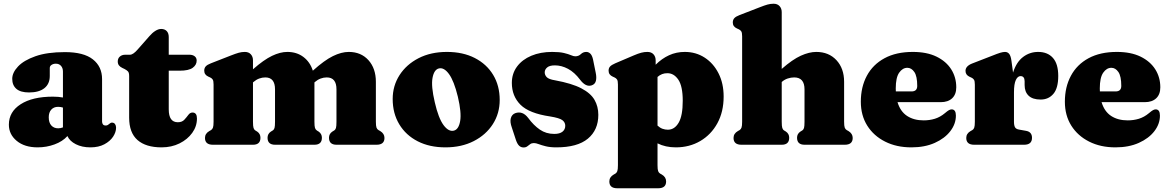

<svg xmlns="http://www.w3.org/2000/svg" viewBox="-20 -775 6257 1028"><path d="M27.5 -107.5Q27.5 -176.5 90.8 -217Q154 -257.5 263 -257.5Q293.5 -257.5 317 -253V-392Q317 -410.5 306.8 -422.2Q296.5 -434 279 -434Q266 -434 256.2 -427.8Q246.5 -421.5 246.5 -411V-368Q246.5 -326 217.8 -303Q189 -280 135.5 -280Q90 -280 67.8 -299.2Q45.5 -318.5 45.5 -353Q45.5 -386 76.5 -419Q107.5 -452 170 -474Q232.5 -496 327.5 -496Q428 -496 477.2 -457.2Q526.5 -418.5 526.5 -351.5V-124Q526.5 -115.5 531 -109.2Q535.5 -103 546 -103Q553 -103 557.5 -106Q562 -109 565.5 -112Q568.5 -114.5 571.8 -116.5Q575 -118.5 579.5 -118.5Q590.5 -118.5 596 -110.5Q601.5 -102.5 601.5 -91.5Q601.5 -67.5 585.5 -43.2Q569.5 -19 538.8 -2.5Q508 14 464 14Q419 14 386 -2.8Q353 -19.5 341 -46.5Q315 -17.5 272 -1.8Q229 14 181.5 14Q111.5 14 69.5 -20.8Q27.5 -55.5 27.5 -107.5ZM241 -147Q241 -118.5 254.8 -103.2Q268.5 -88 291.5 -88Q304.5 -88 317 -93V-199Q305.5 -203 291 -203Q268 -203 254.5 -188Q241 -173 241 -147Z M647 -405.5 635.5 -411Q623.5 -416.5 617 -424.8Q610.5 -433 610.5 -446Q610.5 -462.5 621.8 -472.2Q633 -482 651 -482H676Q693 -482 717.5 -510.5L780 -581.5Q795 -599 811.5 -609.5Q828 -620 843 -620Q861.5 -620 872.5 -608.8Q883.5 -597.5 883.5 -576.5V-482H994Q1011.5 -482 1022.2 -473.8Q1033 -465.5 1033 -450.5Q1033 -427.5 1011.8 -412Q990.5 -396.5 942 -396.5H883.5V-189.5Q883.5 -120.5 932 -120.5Q954.5 -120.5 966.8 -133.8Q979 -147 988.5 -160Q998 -173 1012 -172.5Q1034.5 -171.5 1034.5 -140.5Q1034.5 -98.5 1009.2 -63.5Q984 -28.5 941.2 -7.2Q898.5 14 845 14Q761 14 716.2 -25.2Q671.5 -64.5 671.5 -145V-367.5Q671.5 -386 665 -392.8Q658.5 -399.5 647 -405.5Z M1334.5 -452V-404Q1392.5 -455 1436.5 -476Q1480.5 -497 1518.5 -497Q1569 -497 1604.8 -469.8Q1640.5 -442.5 1655 -396.5Q1716.5 -452 1762.2 -474.5Q1808 -497 1847.5 -497Q1913 -497 1952.8 -452.8Q1992.5 -408.5 1992.5 -337V-123.5Q1992.5 -100.5 1995.8 -91.8Q1999 -83 2006.5 -78.5L2015.5 -73.5Q2038.5 -59.5 2038.5 -36.5Q2038.5 0 1996 0H1782Q1741.5 0 1741.5 -37.5Q1741.5 -58.5 1759.5 -70.5L1768.5 -76Q1776 -80.5 1778.8 -89.8Q1781.5 -99 1781.5 -123.5V-296.5Q1781.5 -360.5 1729.5 -360.5Q1713 -360.5 1696.8 -354.5Q1680.5 -348.5 1665.5 -335.5L1663.5 -333.5V-123.5Q1663.5 -99 1666.5 -90Q1669.5 -81 1677 -76L1686 -70.5Q1703.5 -58.5 1703.5 -37.5Q1703.5 0 1663.5 0H1453Q1412.5 0 1412.5 -37.5Q1412.5 -58.5 1430.5 -70.5L1439.5 -76Q1447 -80.5 1449.8 -89.8Q1452.5 -99 1452.5 -123.5V-296.5Q1452.5 -360.5 1400.5 -360.5Q1384 -360.5 1367.8 -354.5Q1351.5 -348.5 1336.5 -335.5L1334.5 -333.5V-123.5Q1334.5 -99 1337.5 -89.8Q1340.5 -80.5 1348 -76L1357 -70.5Q1374.5 -58.5 1374.5 -37.5Q1374.5 0 1334.5 0H1120Q1077.5 0 1077.5 -36.5Q1077.5 -60 1101 -73.5L1110 -78.5Q1117 -83 1120.2 -91.8Q1123.5 -100.5 1123.5 -123.5V-322.5Q1123.5 -342 1118.8 -349.2Q1114 -356.5 1105 -360.5L1096 -364.5Q1073.5 -374.5 1073.5 -396.5Q1073.5 -410.5 1081.5 -419.5Q1089.5 -428.5 1109 -436L1216.5 -478Q1242 -488 1258 -492.5Q1274 -497 1291 -497Q1311.5 -497 1323 -484.2Q1334.5 -471.5 1334.5 -452Z M2373 -497Q2458.5 -497 2522 -464.5Q2585.5 -432 2620.5 -374Q2655.5 -316 2655.5 -239.5Q2655.5 -168 2618.8 -110.5Q2582 -53 2516.5 -19.5Q2451 14 2365 14Q2280 14 2216.5 -18.5Q2153 -51 2117.8 -109.5Q2082.5 -168 2082.5 -245Q2082.5 -315.5 2119.2 -372.8Q2156 -430 2221.2 -463.5Q2286.5 -497 2373 -497ZM2410 -75.5Q2436 -82 2443.8 -127Q2451.5 -172 2431.5 -257Q2411 -341.5 2384 -378.5Q2357 -415.5 2329.5 -408.5Q2304 -402 2295.8 -358Q2287.5 -314 2308 -227Q2327.5 -142 2354.8 -105.2Q2382 -68.5 2410 -75.5Z M2951 -425Q2922.5 -425 2909.5 -413.8Q2896.5 -402.5 2896.5 -387.5Q2896.5 -373.5 2907.2 -362Q2918 -350.5 2952 -345Q3042 -328.5 3092.2 -302.2Q3142.5 -276 3163 -240.5Q3183.5 -205 3183.5 -160Q3183.5 -79 3127.5 -32.5Q3071.5 14 2959 14Q2925 14 2902.2 8.2Q2879.5 2.5 2864.5 -3.2Q2849.5 -9 2838.5 -9Q2826.5 -9 2818.8 -3.2Q2811 2.5 2803.2 8.5Q2795.5 14.5 2783.5 14.5Q2769.5 14.5 2759.8 5.5Q2750 -3.5 2742.5 -25L2720.5 -92Q2709.5 -122 2715 -142Q2720.5 -162 2738.5 -169Q2778 -183 2808 -143.5Q2837 -104 2870.5 -81Q2904 -58 2947.5 -58Q2977 -58 2991.8 -70Q3006.5 -82 3006.5 -101.5Q3006.5 -120 2990.8 -131.8Q2975 -143.5 2925.5 -151.5Q2813 -168 2766.8 -214.2Q2720.5 -260.5 2720.5 -331Q2720.5 -381 2748.2 -418.5Q2776 -456 2824.8 -476.5Q2873.5 -497 2936.5 -497Q2976 -497 2999.8 -491.2Q3023.5 -485.5 3037.2 -479.5Q3051 -473.5 3060 -473.5Q3078 -473.5 3090 -485.2Q3102 -497 3119 -497Q3131 -497 3140.5 -488Q3150 -479 3155 -457.5L3169.5 -386Q3175 -360 3170.5 -342Q3166 -324 3148 -318Q3116.5 -307.5 3086 -348Q3056 -388 3021.2 -406.5Q2986.5 -425 2951 -425Z M3490.5 -452V-428.5Q3523.5 -461.5 3562.2 -479.2Q3601 -497 3646.5 -497Q3706 -497 3753 -466.5Q3800 -436 3827.2 -382.2Q3854.5 -328.5 3854.5 -258Q3854.5 -176.5 3821 -115.2Q3787.5 -54 3729.5 -20Q3671.5 14 3598.5 14Q3543 14 3500.5 -7.5V109.5Q3500.5 132.5 3503.8 141.2Q3507 150 3514.5 154.5L3523.5 159.5Q3546.5 173 3546.5 196.5Q3546.5 233 3504 233H3285Q3242.5 233 3242.5 196.5Q3242.5 173 3266 159.5L3275 154.5Q3282 150 3285.2 141.2Q3288.5 132.5 3288.5 109.5V-322.5Q3288.5 -342 3283.8 -349.2Q3279 -356.5 3270 -360.5L3261 -364.5Q3238.5 -374.5 3238.5 -396.5Q3238.5 -410.5 3246.5 -419Q3254.5 -427.5 3274 -436L3372.5 -478Q3397 -488.5 3413.5 -492.8Q3430 -497 3446 -497Q3467.5 -497 3479 -484.2Q3490.5 -471.5 3490.5 -452ZM3553 -383Q3523.5 -383.5 3500.5 -363V-102.5Q3513.5 -90.5 3527.2 -85.5Q3541 -80.5 3556 -80.5Q3591.5 -80.5 3613.5 -117.8Q3635.5 -155 3635.5 -235.5Q3635.5 -313.5 3611.8 -348.5Q3588 -383.5 3553 -383Z M4165.5 -710V-406Q4223 -456.5 4267.8 -476.8Q4312.5 -497 4350.5 -497Q4417.5 -497 4458.5 -452.8Q4499.5 -408.5 4499.5 -337V-123.5Q4499.5 -100.5 4502.8 -91.8Q4506 -83 4513.5 -78.5L4522.5 -73.5Q4545.5 -59.5 4545.5 -36.5Q4545.5 0 4503 0H4288Q4247.5 0 4247.5 -37.5Q4247.5 -58.5 4265.5 -70.5L4274.5 -76Q4282 -80.5 4284.8 -89.8Q4287.5 -99 4287.5 -123.5V-296.5Q4287.5 -360.5 4232 -360.5Q4215.5 -360.5 4197.8 -354.8Q4180 -349 4165.5 -336V-123.5Q4165.5 -99 4168.5 -89.8Q4171.5 -80.5 4179 -76L4188 -70.5Q4205.5 -58.5 4205.5 -37.5Q4205.5 0 4165.5 0H3950Q3907.5 0 3907.5 -36.5Q3907.5 -60 3931 -73.5L3940 -78.5Q3947 -83 3950.2 -91.8Q3953.5 -100.5 3953.5 -123.5V-580.5Q3953.5 -600 3948.8 -607.2Q3944 -614.5 3935 -618.5L3926 -622.5Q3903.5 -632.5 3903.5 -654.5Q3903.5 -668.5 3911.5 -677.5Q3919.5 -686.5 3939 -694L4047.5 -736Q4073 -746 4089 -750.5Q4105 -755 4122 -755Q4142.5 -755 4154 -742.2Q4165.5 -729.5 4165.5 -710Z M5100 -307.5Q5100 -269.5 5078 -248.8Q5056 -228 5016.5 -228H4785.5Q4800.5 -178 4836.8 -154.2Q4873 -130.5 4925.5 -130.5Q4957 -130.5 4985.5 -139.2Q5014 -148 5039 -169Q5053 -181 5060.8 -185.2Q5068.5 -189.5 5076 -189.5Q5098 -188.5 5098 -156Q5098 -111.5 5068.2 -72.8Q5038.5 -34 4985 -10Q4931.5 14 4859.5 14Q4780 14 4719 -16.8Q4658 -47.5 4623.5 -102.2Q4589 -157 4589 -230.5Q4589 -309 4621.2 -369.2Q4653.5 -429.5 4715.8 -463.2Q4778 -497 4867.5 -497Q4942.5 -497 4994.2 -471.8Q5046 -446.5 5073 -403.8Q5100 -361 5100 -307.5ZM4776 -301.5Q4776 -293.5 4776.5 -285.5H4860.5Q4891 -285.5 4891 -315Q4891 -367 4875.5 -389.5Q4860 -412 4838 -412Q4812.5 -412 4794.2 -385.8Q4776 -359.5 4776 -301.5Z M5395.5 -449 5404 -386.5Q5422 -443 5457.8 -470Q5493.5 -497 5538.5 -497Q5589 -497 5617.5 -465Q5646 -433 5646 -368.5Q5646 -303 5620 -272.5Q5594 -242 5552 -242Q5509 -242 5487.5 -262.5Q5466 -283 5466 -319.5V-340.5Q5465.5 -367.5 5444 -367.5Q5429 -367.5 5419 -346.8Q5409 -326 5409 -280V-123.5Q5409 -103 5414.8 -93.2Q5420.5 -83.5 5437 -81L5473.5 -74.5Q5505.5 -69 5505.5 -37Q5505.5 0 5463 0H5196Q5153.5 0 5153.5 -36.5Q5153.5 -60 5177 -73.5L5186 -78.5Q5193 -82.5 5196.2 -91.5Q5199.5 -100.5 5199.5 -123.5V-321.5Q5199.5 -341 5194.8 -348.2Q5190 -355.5 5181 -359.5L5172 -363.5Q5149.5 -373.5 5149.5 -395.5Q5149.5 -421 5185 -435L5292 -476.5Q5320.5 -488 5335.5 -492.5Q5350.5 -497 5361 -497Q5375 -497 5383.5 -486.2Q5392 -475.5 5395.5 -449Z M6192.5 -307.5Q6192.5 -269.5 6170.5 -248.8Q6148.5 -228 6109 -228H5878Q5893 -178 5929.2 -154.2Q5965.5 -130.5 6018 -130.5Q6049.5 -130.5 6078 -139.2Q6106.5 -148 6131.5 -169Q6145.5 -181 6153.2 -185.2Q6161 -189.5 6168.5 -189.5Q6190.5 -188.5 6190.5 -156Q6190.5 -111.5 6160.8 -72.8Q6131 -34 6077.5 -10Q6024 14 5952 14Q5872.5 14 5811.5 -16.8Q5750.5 -47.5 5716 -102.2Q5681.5 -157 5681.5 -230.5Q5681.5 -309 5713.8 -369.2Q5746 -429.5 5808.2 -463.2Q5870.5 -497 5960 -497Q6035 -497 6086.8 -471.8Q6138.5 -446.5 6165.5 -403.8Q6192.5 -361 6192.5 -307.5ZM5868.5 -301.5Q5868.5 -293.5 5869 -285.5H5953Q5983.5 -285.5 5983.5 -315Q5983.5 -367 5968 -389.5Q5952.5 -412 5930.5 -412Q5905 -412 5886.8 -385.8Q5868.5 -359.5 5868.5 -301.5Z"/></svg>

Font: Fraunces 9pt Soft Black
Style: Regular
Weight: 900
Version: Version 1.000;[b76b70a41]